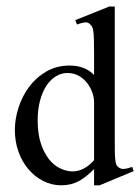

<svg xmlns="http://www.w3.org/2000/svg" viewBox="-20 -594 424 580"><path d="M280.8 -34.2H264.2V-83.5Q241.2 -59.6 218 -46.9Q194.8 -34.2 165 -34.2Q136.7 -34.2 111.3 -46.9Q85.9 -59.6 66.7 -81.8Q47.4 -104 36.1 -134.8Q24.9 -165.5 24.9 -201.7Q24.9 -234.4 35.9 -268.8Q46.9 -303.2 67.9 -331.5Q88.9 -359.9 119.9 -377.9Q150.9 -396 190.4 -396Q212.9 -396 231.2 -389.2Q249.5 -382.3 264.2 -367.7V-430.7Q264.2 -459 263.7 -475.3Q263.2 -491.7 261.7 -500.7Q260.3 -509.8 258.1 -513.4Q255.9 -517.1 252.4 -520.5Q246.1 -527.3 236.8 -526.4Q227.5 -525.4 212.4 -520L207.5 -533.2L309.6 -574.2H326.7V-180.2Q326.7 -152.8 326.9 -136.2Q327.1 -119.6 328.4 -109.9Q329.6 -100.1 331.8 -95.7Q334 -91.3 338.4 -88.4Q345.2 -83 355 -83.7Q364.7 -84.5 379.4 -89.8L383.8 -77.1ZM264.2 -285.6Q264.2 -299.3 258.8 -314.7Q253.4 -330.1 243.4 -343Q233.4 -356 218.8 -364.5Q204.1 -373 185.5 -373.5Q167 -374 150.1 -364.3Q133.3 -354.5 120.8 -335.9Q108.4 -317.4 101.1 -290.5Q93.8 -263.7 93.8 -231Q93.8 -189.5 103.5 -160.4Q113.3 -131.3 128.4 -112.5Q143.6 -93.8 162.1 -85.2Q180.7 -76.7 198.2 -76.2Q216.3 -76.2 232.4 -84.5Q248.5 -92.8 264.2 -109.9Z"/></svg>

Font: Surma
Style: Regular
Weight: 400
Designer: Sue Lloyd-Williams
Foundry: Sylheti Translation And Research
Version: Version 3.000